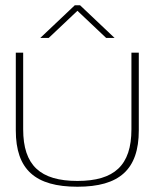

<svg xmlns="http://www.w3.org/2000/svg" viewBox="-20 -700 587 729"><path d="M40 -205C40 -56 114 9 274 9C433 9 507 -56 507 -205V-500H479V-209C479 -72 414 -13 274 -13C133 -13 68 -72 68 -209V-500H40ZM133 -556H165L274 -659L383 -556H415L284 -680H264Z"/></svg>

Font: LT Wave Thin
Style: Regular
Weight: 100
Designer: Daniel Lyons
Version: Version 2.5 (Glyphs App)